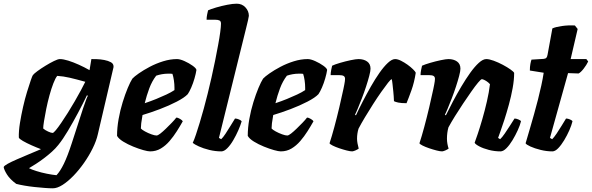

<svg xmlns="http://www.w3.org/2000/svg" viewBox="-86 -820 3206 1040"><path d="M200 200Q182 200 156 198Q130 196 101.5 193Q73 190 47 185.5Q21 181 2 176Q-32 151 -48 125.5Q-64 100 -66 85Q-64 78 -44 67Q-24 56 6 43Q36 30 70.5 15.5Q105 1 136 -12Q112 -21 85 -33Q58 -45 38 -56.5Q18 -68 16 -75Q15 -110 22 -153.5Q29 -197 39 -241Q49 -285 60.5 -322.5Q72 -360 80.5 -384.5Q89 -409 92 -413Q98 -421 117 -435Q136 -449 160.5 -464Q185 -479 206.5 -489.5Q228 -500 238 -500Q257 -500 284 -491.5Q311 -483 341 -469.5Q371 -456 399 -440L409 -500Q419 -500 438.5 -499.5Q458 -499 479 -495Q500 -491 514.5 -483Q529 -475 529 -460Q529 -457 528.5 -454Q528 -451 527 -448L444 -93Q436 -57 416 -16.5Q396 24 369 62.5Q342 101 312 132Q282 163 253 181.5Q224 200 200 200ZM220 129Q240 108 260 67Q280 26 303 -45L364 -233Q373 -259 379.5 -277Q386 -295 390 -301L385 -304Q363 -258 336 -207.5Q309 -157 282 -111.5Q255 -66 230 -35Q215 -16 195 2Q175 20 152.5 37Q130 54 109 67.5Q88 81 71 91Q84 98 111 106.5Q138 115 168 121Q198 127 220 129ZM199 -100Q204 -100 216.5 -115Q229 -130 246 -155Q263 -180 282 -210Q301 -240 319 -271.5Q337 -303 352 -330.5Q367 -358 376 -377Q326 -391 291.5 -399Q257 -407 224 -409Q214 -397 203 -368.5Q192 -340 182 -303.5Q172 -267 164.5 -230Q157 -193 152.5 -164.5Q148 -136 148 -124Q158 -115 174.5 -107.5Q191 -100 199 -100Z M727 0Q715 0 690 -7Q665 -14 635.5 -26Q606 -38 581.5 -53Q557 -68 548 -84Q548 -128 556.5 -175.5Q565 -223 578.5 -266.5Q592 -310 606 -343.5Q620 -377 631 -394Q641 -405 666 -422.5Q691 -440 725 -458Q759 -476 797.5 -488Q836 -500 873 -500Q889 -500 913.5 -489Q938 -478 957.5 -464Q977 -450 978 -441Q975 -421 967.5 -395Q960 -369 950 -346Q940 -323 931 -310Q913 -291 871.5 -269.5Q830 -248 780 -229Q730 -210 686 -197Q680 -164 679 -152.5Q678 -141 677 -124Q683 -117 699.5 -108Q716 -99 734 -92.5Q752 -86 762 -86Q769 -86 782.5 -96.5Q796 -107 812.5 -123Q829 -139 844.5 -155Q860 -171 869 -183Q878 -183 890 -175.5Q902 -168 904 -163Q890 -138 872 -109.5Q854 -81 832.5 -56Q811 -31 785 -15.5Q759 0 727 0ZM698 -261Q731 -272 760.5 -284Q790 -296 815.5 -308Q841 -320 859 -332Q859 -335 859 -338Q859 -341 859 -345Q859 -364 856 -384.5Q853 -405 848 -420Q842 -421 836.5 -421Q831 -421 825 -421Q808 -421 791 -418Q774 -415 760 -410Q737 -380 722.5 -341Q708 -302 698 -261Z M1113 0Q1080 0 1047.5 -8Q1015 -16 991 -27Q967 -38 958 -46Q966 -63 975.5 -91.5Q985 -120 996 -156Q1007 -192 1018 -232.5Q1029 -273 1039 -313Q1049 -354 1059.5 -399.5Q1070 -445 1079 -490.5Q1088 -536 1095.5 -576Q1103 -616 1107 -646.5Q1111 -677 1111 -692Q1111 -705 1103 -709Q1095 -713 1081 -713H1033Q1033 -727 1036 -741.5Q1039 -756 1041 -764Q1056 -771 1085 -779.5Q1114 -788 1144.5 -794Q1175 -800 1196 -800Q1225 -800 1243.5 -780Q1262 -760 1262 -734Q1262 -730 1257.5 -710.5Q1253 -691 1247 -667L1100 -73L1112 -66Q1122 -75 1135.5 -95.5Q1149 -116 1163 -139Q1177 -162 1187 -178Q1197 -178 1208.5 -173Q1220 -168 1223 -163Q1217 -142 1205 -114.5Q1193 -87 1177.5 -60.5Q1162 -34 1145 -17Q1128 0 1113 0Z M1435 0Q1423 0 1398 -7Q1373 -14 1343.5 -26Q1314 -38 1289.5 -53Q1265 -68 1256 -84Q1256 -128 1264.5 -175.5Q1273 -223 1286.5 -266.5Q1300 -310 1314 -343.5Q1328 -377 1339 -394Q1349 -405 1374 -422.5Q1399 -440 1433 -458Q1467 -476 1505.5 -488Q1544 -500 1581 -500Q1597 -500 1621.5 -489Q1646 -478 1665.5 -464Q1685 -450 1686 -441Q1683 -421 1675.5 -395Q1668 -369 1658 -346Q1648 -323 1639 -310Q1621 -291 1579.5 -269.5Q1538 -248 1488 -229Q1438 -210 1394 -197Q1388 -164 1387 -152.5Q1386 -141 1385 -124Q1391 -117 1407.5 -108Q1424 -99 1442 -92.5Q1460 -86 1470 -86Q1477 -86 1490.5 -96.5Q1504 -107 1520.5 -123Q1537 -139 1552.5 -155Q1568 -171 1577 -183Q1586 -183 1598 -175.5Q1610 -168 1612 -163Q1598 -138 1580 -109.5Q1562 -81 1540.5 -56Q1519 -31 1493 -15.5Q1467 0 1435 0ZM1406 -261Q1439 -272 1468.5 -284Q1498 -296 1523.5 -308Q1549 -320 1567 -332Q1567 -335 1567 -338Q1567 -341 1567 -345Q1567 -364 1564 -384.5Q1561 -405 1556 -420Q1550 -421 1544.5 -421Q1539 -421 1533 -421Q1516 -421 1499 -418Q1482 -415 1468 -410Q1445 -380 1430.5 -341Q1416 -302 1406 -261Z M1822 0Q1811 0 1791.5 -5Q1772 -10 1751.5 -17Q1731 -24 1716 -31.5Q1701 -39 1699 -44Q1711 -80 1725 -132Q1739 -184 1752 -239Q1765 -294 1774 -337Q1777 -352 1779 -362Q1781 -372 1782 -380Q1783 -388 1783 -393Q1783 -404 1775.5 -408.5Q1768 -413 1752 -413H1705Q1705 -426 1708 -441Q1711 -456 1713 -464Q1727 -471 1756 -479.5Q1785 -488 1813.5 -494Q1842 -500 1856 -500Q1884 -500 1902.5 -487Q1921 -474 1921 -448Q1921 -435 1914 -408.5Q1907 -382 1896.5 -350Q1886 -318 1874 -287Q1862 -256 1852 -232Q1842 -208 1837 -199L1842 -195Q1858 -230 1879 -270.5Q1900 -311 1923 -351.5Q1946 -392 1969.5 -425.5Q1993 -459 2015 -479.5Q2037 -500 2054 -500Q2068 -500 2086 -491Q2104 -482 2121.5 -469.5Q2139 -457 2151.5 -444.5Q2164 -432 2166 -426Q2158 -374 2143 -332Q2128 -290 2116 -261Q2087 -261 2071 -264.5Q2055 -268 2048 -272Q2047 -299 2044.5 -323Q2042 -347 2040 -365.5Q2038 -384 2036 -391Q2031 -391 2016 -372Q2001 -353 1979.5 -322.5Q1958 -292 1935 -256Q1912 -220 1891 -185Q1870 -150 1856 -123Q1852 -110 1850 -96.5Q1848 -83 1848 -69Q1848 -57 1850.5 -43.5Q1853 -30 1857 -15Q1850 -10 1840 -5.5Q1830 -1 1822 0Z M2309 0Q2298 0 2278.5 -5Q2259 -10 2238.5 -17Q2218 -24 2203 -31.5Q2188 -39 2186 -44Q2198 -80 2212 -132Q2226 -184 2239 -239Q2252 -294 2261 -337Q2264 -352 2266 -362Q2268 -372 2269 -380Q2270 -388 2270 -393Q2270 -404 2262.5 -408.5Q2255 -413 2239 -413H2192Q2192 -426 2195 -441Q2198 -456 2200 -464Q2215 -471 2244 -479.5Q2273 -488 2301.5 -494Q2330 -500 2343 -500Q2371 -500 2389.5 -487Q2408 -474 2408 -448Q2408 -435 2401 -408.5Q2394 -382 2383.5 -350Q2373 -318 2361 -287Q2349 -256 2339 -232Q2329 -208 2324 -199L2329 -195Q2346 -230 2367.5 -270.5Q2389 -311 2413 -351.5Q2437 -392 2461 -425.5Q2485 -459 2507.5 -479.5Q2530 -500 2548 -500Q2564 -500 2588.5 -491Q2613 -482 2637.5 -469Q2662 -456 2679.5 -443.5Q2697 -431 2699 -425Q2699 -388 2691 -343.5Q2683 -299 2670.5 -253.5Q2658 -208 2645.5 -169.5Q2633 -131 2623.5 -105Q2614 -79 2612 -73L2623 -66Q2634 -76 2648 -96.5Q2662 -117 2676.5 -139.5Q2691 -162 2701 -178Q2710 -178 2722 -173Q2734 -168 2736 -163Q2731 -142 2718.5 -114.5Q2706 -87 2690 -60.5Q2674 -34 2657 -17Q2640 0 2625 0Q2593 0 2562 -8Q2531 -16 2509.5 -27.5Q2488 -39 2485 -47Q2490 -60 2501.5 -94Q2513 -128 2526.5 -174.5Q2540 -221 2551.5 -271Q2563 -321 2568 -364Q2560 -373 2551 -379Q2542 -385 2535 -388Q2528 -391 2524 -391Q2519 -391 2503.5 -372.5Q2488 -354 2467 -324Q2446 -294 2422.5 -259Q2399 -224 2378 -190Q2357 -156 2343 -130Q2339 -116 2337 -100.5Q2335 -85 2335 -69Q2335 -55 2337.5 -41Q2340 -27 2344 -15Q2337 -10 2327 -5.5Q2317 -1 2309 0Z M2906 0Q2875 0 2842.5 -8Q2810 -16 2787 -26.5Q2764 -37 2761 -44Q2772 -81 2783.5 -120.5Q2795 -160 2806.5 -200.5Q2818 -241 2828 -280.5Q2838 -320 2846 -356.5Q2854 -393 2859 -426L2784 -438Q2784 -458 2787 -474Q2790 -490 2793 -497L2858 -501Q2869 -502 2873.5 -507Q2878 -512 2880 -524L2906 -666Q2923 -674 2957.5 -679Q2992 -684 3028 -682L3043 -663L3005 -500H3090L3100 -487Q3091 -468 3075.5 -448Q3060 -428 3048 -422L2991 -424L2893 -73L2905 -66Q2915 -76 2929 -96.5Q2943 -117 2956.5 -139.5Q2970 -162 2980 -178Q2990 -178 3001.5 -173Q3013 -168 3015 -163Q3010 -142 2998 -114.5Q2986 -87 2970 -60.5Q2954 -34 2937.5 -17Q2921 0 2906 0Z"/></svg>

Font: Texturina 12pt Black
Style: Italic
Weight: 900
Italic angle: -11°
Designer: Guillermo Torres Carreño
Foundry: Omnibus-Type
Version: Version 1.002